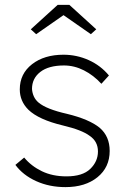

<svg xmlns="http://www.w3.org/2000/svg" viewBox="-20 -756 519 786"><path d="M248 10Q182 10 128 -14.5Q74 -39 43 -81L79 -111Q108 -76 151.5 -55Q195 -34 252 -34Q318 -34 349.5 -64.5Q381 -95 381 -136Q381 -177 347 -200Q315 -224 239 -242Q138 -266 96 -307Q61 -342 61 -390Q61 -454 111 -493Q161 -532 240 -532Q294 -532 343 -510Q392 -488 426 -447L395 -413Q363 -448 323.5 -468Q284 -488 242 -488Q179 -488 145 -461.5Q111 -435 111 -392Q112 -376 118.5 -361.5Q125 -347 138 -336Q170 -309 254 -290Q345 -268 388 -233Q429 -198 429 -138Q429 -71 379 -30.5Q329 10 248 10ZM128 -616 106 -636 216 -736H264L374 -636L352 -616L240 -694Z"/></svg>

Font: Readex Pro ExtraLight
Style: Regular
Weight: 200
Designer: Bonnie Shaver-Troup, Thomas Jockin
Foundry: Lexend
Version: Version 1.203; ttfautohint (v1.8.3)